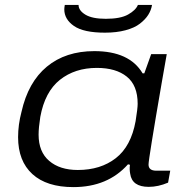

<svg xmlns="http://www.w3.org/2000/svg" viewBox="-20 -745 736 777"><path d="M404.8 -612.8Q318.4 -612.8 279.3 -639.9Q240.2 -667 240.2 -707Q240.2 -713.4 242.2 -725.1H297.9Q297.9 -702.6 325.4 -685.8Q353 -668.9 408.2 -668.9Q467.8 -668.9 498.5 -686.3Q529.3 -703.6 538.1 -725.1H595.2Q591.8 -703.6 579.8 -684.8Q567.9 -666 546.1 -649.2Q524.4 -632.3 488 -622.6Q451.7 -612.8 404.8 -612.8ZM276.9 12.2Q168.9 12.2 111.1 -40.5Q53.2 -93.3 53.2 -189.9Q53.2 -240.2 66.9 -292Q93.8 -412.6 169.7 -475.3Q245.6 -538.1 361.8 -538.1Q503.9 -538.1 557.1 -448.2H564L591.8 -525.9H654.8L634.8 -412.1Q581.1 -101.1 581.1 -79.1Q581.1 -54.2 612.8 -54.2H668.9L660.2 -5.9Q620.1 11.2 582 11.2Q514.2 11.2 506.8 -42Q503.4 -60.1 505.9 -78.1L498 -80.1Q416 12.2 276.9 12.2ZM294.9 -57.1Q387.2 -57.1 448.7 -105Q510.3 -152.8 528.8 -254.9Q537.1 -306.2 537.1 -325.2Q537.1 -399.4 493.2 -434.8Q449.2 -470.2 372.1 -470.2Q283.2 -470.2 222.4 -421.9Q161.6 -373.5 143.1 -272Q136.2 -228.5 136.2 -200.2Q136.2 -130.4 179.2 -93.8Q222.2 -57.1 294.9 -57.1Z"/></svg>

Font: Archivo Expanded Light
Style: Italic
Weight: 300
Width: 7
Italic angle: -10°
Designer: Hector Gatti
Foundry: Omnibus-Type
Version: Version 2.001